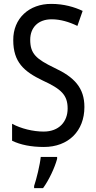

<svg xmlns="http://www.w3.org/2000/svg" viewBox="-20 -744 494 985"><path d="M413 -195C413 -293 362 -348 259 -396C166 -441 135 -468 135 -540C135 -602 175 -645 245 -645C289 -645 334 -632 377 -611L404 -688C362 -708 307 -724 244 -724C129 -725 47 -649 48 -538C48 -425 103 -377 199 -331C295 -287 327 -256 327 -187C327 -120 283 -69 204 -69C150 -69 88 -84 42 -109V-22C85 -1 140 10 205 10C331 10 413 -72 413 -195ZM273 71V61H189C185 102 167 175 155 210V221H201C231 180 261 116 273 71Z"/></svg>

Font: Noto Sans Condensed
Style: Regular
Weight: 400
Width: 3
Designer: Monotype Design Team
Foundry: Monotype Imaging Inc.
Version: Version 2.013